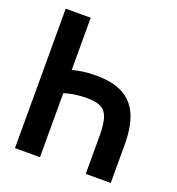

<svg xmlns="http://www.w3.org/2000/svg" viewBox="-132 -831 863 938"><g transform="rotate(20 300.0 -362.5)"><path d="M180 -725V-453.5Q233.5 -469 302 -469Q388 -469 442 -440.5Q496 -412 522 -352.2Q548 -292.5 548 -198V0H418V-198Q418 -258.5 407.2 -291Q396.5 -323.5 371.2 -336.8Q346 -350 299 -350Q264 -350 236.2 -346Q208.5 -342 180 -333V0H50V-725Z"/></g></svg>

Font: JuliaMono Black
Style: Regular
Weight: 900
Monospace: yes
Designer: cormullion
Foundry: corm
Version: Version 0.054; ttfautohint (v1.8.4)